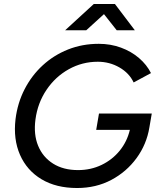

<svg xmlns="http://www.w3.org/2000/svg" viewBox="-20 -932 796 964"><path d="M367 12Q262 12 188.5 -32Q115 -76 80.5 -154.5Q46 -233 58 -334Q68 -415 103.5 -484Q139 -553 194.5 -604Q250 -655 321.5 -683.5Q393 -712 476 -712Q535 -712 587 -693Q639 -674 678 -640.5Q717 -607 738 -565L651 -518Q629 -565 579.5 -593.5Q530 -622 471 -622Q393 -622 325.5 -584.5Q258 -547 213.5 -481Q169 -415 158 -332Q148 -257 171.5 -200Q195 -143 246.5 -110.5Q298 -78 372 -78Q436 -78 490 -104Q544 -130 581 -175.5Q618 -221 632 -280H463L477 -362H742L730 -292Q716 -207 665.5 -138Q615 -69 538.5 -28.5Q462 12 367 12ZM307 -780 451 -912H557L657 -780H566L502 -861L413 -780Z"/></svg>

Font: Figtree Medium
Style: Italic
Weight: 500
Italic angle: -9.5°
Foundry: Erik Kennedy
Version: Version 2.001; ttfautohint (v1.8.4.7-5d5b);gftools[0.9.27]